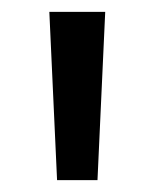

<svg xmlns="http://www.w3.org/2000/svg" viewBox="-20 -764 259 323"><path d="M76 -461H144L157 -744H63Z"/></svg>

Font: Glow Sans SC Condensed Medium
Style: Regular
Weight: 600
Width: 3
Designer: Ryoko NISHIZUKA (kana, bopomofo & ideographs); Paul D. Hunt (Latin, Greek & Cyrillic); Sandoll Communications, Soo-young
Version: Version 0.93